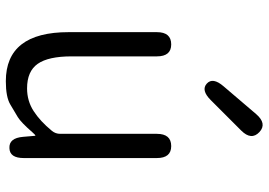

<svg xmlns="http://www.w3.org/2000/svg" viewBox="-148 -738 899 642"><g transform="rotate(90 301.0 -416.5)"><path d="M251 13Q87 13 87 -197V-492Q87 -540 128 -540Q168 -540 168 -492V-207Q168 -129 193 -93.5Q218 -58 275 -58Q317 -58 351 -80Q385 -102 417 -141Q427 -153 427 -169V-492Q427 -540 468 -540Q508 -540 508 -492V-47Q508 0 475 1Q441 3 437 -45L434 -80Q434 -86 432.5 -86Q431 -86 422 -76Q389 -38 371 -27Q350 -14 329 -2Q304 13 251 13ZM314 -672Q281 -639 259 -659Q237 -679 268 -715L361 -824Q393 -861 421 -835Q450 -808 416 -774Z"/></g></svg>

Font: Resource Han Rounded JP Normal
Style: Regular
Weight: 350
Designer: Cyano Hao (round all glyphs); Ryoko NISHIZUKA 西塚涼子 (kana, bopomofo & ideographs); Paul D. Hunt (Latin, Greek & Cyrillic)
Foundry: Cyano Hao
Version: 0.990